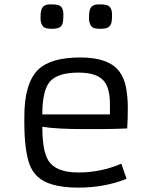

<svg xmlns="http://www.w3.org/2000/svg" viewBox="-20 -856 706 886"><path d="M564 -30.8Q462.9 9.8 340.8 9.8Q270 9.8 220.7 -4.9Q142.1 -27.3 116.2 -97.7Q92.3 -163.6 92.3 -293V-317.9Q92.3 -472.7 156.7 -535.2Q214.8 -590.8 350.6 -590.8Q482.9 -590.8 531.2 -525.4Q554.7 -493.7 562.3 -448.5Q569.8 -403.3 569.8 -362.3Q569.8 -298.3 566.9 -263.2Q498 -260.3 443.4 -260.3Q443.4 -260.3 364.7 -260.3Q241.7 -260.3 175.3 -271Q175.3 -158.7 203.6 -114.3Q238.3 -60.1 341.8 -60.1Q445.3 -60.1 540 -100.6ZM487.3 -328.1V-375Q487.3 -451.7 457.5 -484.4Q424.3 -521 342.8 -521Q245.1 -521 209.5 -478.5Q175.3 -438 175.3 -328.1ZM443.8 -723.1Q413.1 -723.1 404.3 -731.9Q390.6 -746.1 390.6 -771.5Q390.6 -796.9 393.6 -807.9Q396.5 -818.8 402.3 -825.2Q413.6 -835.9 436.3 -835.9Q459 -835.9 469.2 -833.5Q479.5 -831.1 485.4 -825.2Q497.1 -813.5 497.1 -788.3Q497.1 -763.2 494.4 -752.2Q491.7 -741.2 485.4 -734.4Q475.1 -723.1 443.8 -723.1ZM220.2 -723.1Q189.5 -723.1 180.7 -731.9Q167 -746.1 167 -771.5Q167 -796.9 169.9 -807.9Q172.9 -818.8 178.7 -825.2Q189.9 -835.9 212.6 -835.9Q235.4 -835.9 245.4 -833.5Q255.4 -831.1 261.7 -825.2Q272.5 -814 272.5 -788.6Q272.5 -763.2 270 -752.2Q267.6 -741.2 261.7 -734.4Q251 -723.1 220.2 -723.1Z"/></svg>

Font: Armata
Style: Regular
Weight: 400
Designer: Viktoriya Grabowska
Foundry: Viktoriya Grabowska
Version: Version 1.003